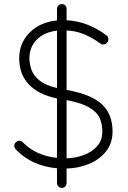

<svg xmlns="http://www.w3.org/2000/svg" viewBox="-20 -813 627 940"><path d="M283 107Q273 107 266 100Q259 93 259 83V11Q133 -1 57 -82Q50 -89 50 -99.5Q50 -110 58 -117Q66 -124 75.5 -124Q85 -124 92 -116Q156 -51 259 -40V-331Q168 -350 121 -400Q74 -450 74 -527Q74 -603 125.5 -654Q177 -705 259 -713V-769Q259 -780 266 -786.5Q273 -793 283 -793Q293 -793 299.5 -786.5Q306 -780 306 -769V-714Q358 -711 406 -693Q454 -675 501 -640Q509 -634 510.5 -624Q512 -614 505 -605Q499 -597 489 -595.5Q479 -594 471 -600Q430 -630 390 -646Q350 -662 306 -664V-373Q428 -351 479.5 -302Q531 -253 531 -169Q531 -111 498.5 -71Q466 -31 414.5 -10Q363 11 306 12V83Q306 93 299.5 100Q293 107 283 107ZM306 -38Q349 -39 389 -53.5Q429 -68 455 -96.5Q481 -125 481 -169Q481 -206 468 -235Q455 -264 417.5 -286.5Q380 -309 306 -323ZM259 -382V-663Q197 -656 160.5 -619.5Q124 -583 124 -527Q124 -503 133 -474.5Q142 -446 171 -421Q200 -396 259 -382Z"/></svg>

Font: Zen Kurenaido
Style: ARC
Weight: 400
Designer: Yoshimichi Ohira
Foundry: Positype
Version: Version 1.001